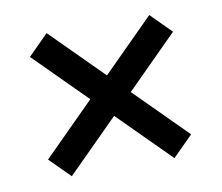

<svg xmlns="http://www.w3.org/2000/svg" viewBox="-53 -636 593 514"><g transform="rotate(-10 243.0 -379.5)"><path d="M103.5 -185.5 48.5 -240.5 188 -380 48.5 -519.5 103.5 -574.5 243 -435 382.5 -574.5 437.5 -519.5 298 -380 437.5 -240.5 382.5 -185.5 243 -325Z"/></g></svg>

Font: Encode Sans Cnd Md
Style: Regular
Weight: 500
Width: 3
Designer: Multiple Designers
Foundry: Impallari Type
Version: Version 3.002; ttfautohint (v1.8.3) -l 8 -r 50 -G 200 -x 14 